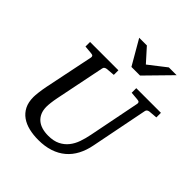

<svg xmlns="http://www.w3.org/2000/svg" viewBox="-248 -1073 1245 1245"><g transform="rotate(45 374.5 -450.0)"><path d="M690.9 -624Q682.1 -623 675.3 -618.4Q668.5 -613.8 667 -604L589.8 -213.9Q579.6 -159.7 557.1 -116.9Q534.7 -74.2 499.8 -44.7Q464.8 -15.1 417.7 0.5Q370.6 16.1 311 16.1Q264.6 16.1 224.9 6.6Q185.1 -2.9 155.3 -23.9Q125.5 -44.9 108.6 -78.1Q91.8 -111.3 91.8 -159.2Q91.8 -174.3 95 -201.7Q98.1 -229 105 -264.2L174.8 -604Q176.3 -612.3 172.4 -617.7Q168.5 -623 154.8 -624L99.1 -628.9V-670.9H358.9V-628.9L299.8 -624Q291 -623 284.2 -618.4Q277.3 -613.8 275.9 -604L207 -264.2Q201.2 -234.9 198.5 -211.7Q195.8 -188.5 195.8 -174.8Q195.8 -143.1 205.8 -119.6Q215.8 -96.2 234.1 -80.3Q252.4 -64.5 278.6 -56.6Q304.7 -48.8 336.9 -48.8Q385.7 -48.8 418.7 -65.2Q451.7 -81.5 473.6 -108.9Q495.6 -136.2 508.3 -172.6Q521 -209 528.8 -249L599.1 -604Q600.6 -612.3 596.7 -617.7Q592.8 -623 579.1 -624L522.9 -628.9V-670.9H749V-628.9ZM482.4 -746.1H403.3L305.2 -915.5H375.5L458.5 -823.2L577.1 -915.5H648.4Z"/></g></svg>

Font: Charis SIL Am
Style: Italic
Weight: 400
Italic angle: -11°
Foundry: SIL International
Version: Version 5.000